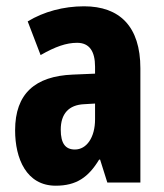

<svg xmlns="http://www.w3.org/2000/svg" viewBox="-20 -580 520 610"><path d="M247 -560C182 -560 119 -543 68 -512L109 -405C156 -432 191 -444 225 -444C264 -444 282 -417 282 -368V-346L211 -343C92 -338 28 -283 28 -166C28 -76 64 10 157 10C223 10 261 -17 295 -73H298L321 0H426V-363C426 -496 360 -560 247 -560ZM248 -249 282 -251V-201C282 -143 255 -105 218 -105C188 -105 173 -124 173 -168C173 -218 198 -247 248 -249Z"/></svg>

Font: Noto Sans Gurmukhi UI ExtraCondensed ExtraBold
Style: Regular
Weight: 800
Width: 2
Designer: Jelle Bosma - Monotype Design Team
Foundry: Monotype Imaging Inc.
Version: Version 2.004